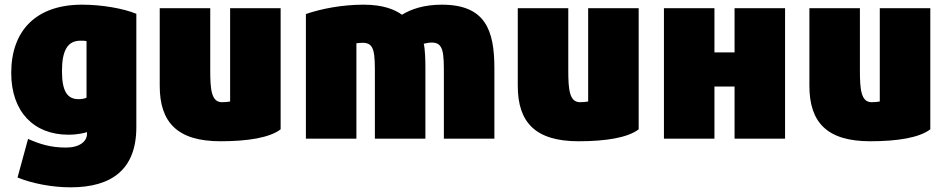

<svg xmlns="http://www.w3.org/2000/svg" viewBox="-20 -578 4052 821"><path d="M272 -2C314 -2 343 -10 352 -13V-6C352 27 320 53 262 53C196 53 150 38 100 16L55 181C116 206 201 223 282 223C457 223 563 147 563 -34V-519C507 -542 415 -558 331 -558C134 -558 28 -447 28 -266C28 -100 125 -2 272 -2ZM245 -274C245 -362 269 -404 324 -404C336 -404 343 -404 350 -402V-160C340 -156 329 -154 316 -154C267 -154 245 -189 245 -274Z M663 -543V-211C663 -55 738 26 923 26C1039 26 1133 11 1180 -25V-543H964V-144C953 -142 941 -141 929 -141C883 -141 879 -198 879 -278V-543Z M1504 15V-393C1513 -394 1522 -395 1532 -395C1583 -395 1583 -349 1583 -254V15H1799V-292C1799 -317 1798 -366 1792 -391C1803 -394 1816 -396 1827 -396C1878 -396 1878 -349 1878 -256V15H2094V-286C2094 -450 2055 -558 1869 -558C1793 -558 1738 -539 1699 -515C1668 -537 1619 -558 1535 -558C1444 -558 1355 -541 1288 -518V15Z M2194 -543V-211C2194 -55 2269 26 2454 26C2570 26 2664 11 2711 -25V-543H2495V-144C2484 -142 2472 -141 2460 -141C2414 -141 2410 -198 2410 -278V-543Z M3035 15V-208H3121V15H3337V-543H3121V-354H3035V-543H2819V15Z M3441 -543V-211C3441 -55 3516 26 3701 26C3817 26 3911 11 3958 -25V-543H3742V-144C3731 -142 3719 -141 3707 -141C3661 -141 3657 -198 3657 -278V-543Z"/></svg>

Font: Repo ExtraBlack
Style: Regular
Weight: 400
Designer: Stefan Peev
Foundry: Context Ltd
Version: Version 001.502